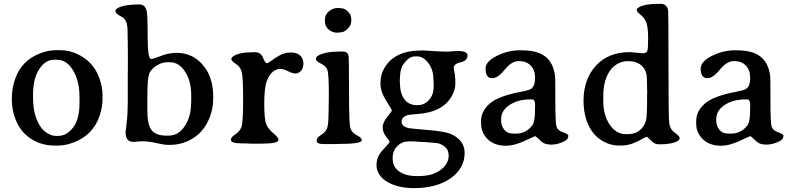

<svg xmlns="http://www.w3.org/2000/svg" viewBox="-20 -734 4058 981"><path d="M148.9 -251.5V-233.4Q148.9 -150.4 181.2 -95.7Q196.3 -69.8 219.7 -54.7Q243.2 -39.6 267.1 -39.6H276.9Q321.3 -39.6 353.8 -82.8Q386.2 -126 386.2 -205.6V-240.2Q386.2 -318.8 353.8 -373.8Q321.3 -428.7 271.5 -428.7H256.3Q211.4 -428.7 180.2 -380.4Q148.9 -332 148.9 -251.5ZM503.9 -249.5V-225.1Q503.9 -186.5 488.3 -140.6Q455.6 -44.9 357.9 -6.8Q315.4 9.8 275.9 9.8H259.8Q166.5 9.8 104 -52.7Q75.7 -81.1 58.1 -127.4Q40.5 -173.8 40.5 -226.1V-234.4Q40.5 -281.7 57.1 -330.1Q89.4 -424.3 183.6 -460.9Q226.1 -477.5 265.1 -477.5H289.6Q333 -477.5 375 -458Q454.6 -420.9 485.8 -339.8Q503.9 -292 503.9 -249.5Z M849.1 -416H835Q809.1 -416 784.4 -401.6Q759.8 -387.2 746.3 -366.2Q732.9 -345.2 732.9 -246.1V-168.5Q732.9 -96.2 754.9 -68.6Q776.9 -41 830.6 -41H840.8Q892.6 -41 924.3 -90.1Q956.1 -139.2 956.1 -201.7L957 -212.9V-247.6Q957 -319.3 925.8 -367.7Q894.5 -416 849.1 -416ZM621.6 -58.1Q621.6 -63.5 627.2 -107.4Q632.8 -151.4 632.8 -213.9V-354.5L633.3 -378.4V-476.1L632.8 -500V-523.9L632.3 -535.6Q631.8 -547.9 631.8 -576.2Q631.8 -634.3 600.8 -648.9Q569.8 -663.6 569.8 -677.2Q569.8 -687.5 584 -694.3Q619.1 -711.4 691.9 -711.4Q721.2 -711.4 729.5 -678.2Q734.4 -659.2 734.4 -545.9Q734.4 -432.6 752.4 -432.6Q763.7 -432.6 802.2 -448.2Q840.8 -463.9 882.8 -463.9Q963.4 -463.9 1016.4 -402.3Q1069.3 -340.8 1069.3 -241.7V-229Q1069.3 -181.2 1052.2 -136.2Q1018.6 -48.3 938.5 -12.7Q895.5 6.3 850.1 6.3H838.4Q819.3 6.3 780.3 -2.9Q741.2 -12.2 702.6 -12.2L662.6 -8.8Q621.6 -8.8 621.6 -58.1Z M1402.8 -19Q1402.8 0 1314.5 0H1262.7L1242.2 -1L1211.4 -1.5Q1159.7 -1.5 1159.7 -20Q1159.7 -33.2 1182.9 -48.1Q1206.1 -63 1214.1 -86.7Q1222.2 -110.4 1222.2 -226.6Q1222.2 -342.8 1214.6 -367.7Q1207 -392.6 1190.9 -403.3Q1162.1 -422.4 1162.1 -431.2Q1162.1 -439.9 1172.4 -446.8Q1202.6 -467.3 1274.9 -467.3H1284.2Q1312 -467.3 1323.7 -439.2Q1335.4 -411.1 1342.8 -411.1Q1350.1 -411.1 1367.9 -424.8Q1385.7 -438.5 1410.9 -452.1Q1436 -465.8 1466.8 -465.8Q1497.6 -465.8 1513.9 -450Q1530.3 -434.1 1530.3 -409.2Q1529.8 -383.8 1517.1 -371.1Q1504.4 -358.4 1489.7 -358.4Q1475.1 -358.4 1451.2 -370.4Q1427.2 -382.3 1411.1 -382.3Q1395 -382.3 1376 -368.9Q1356.9 -355.5 1343.5 -321Q1330.1 -286.6 1330.1 -203.4Q1330.1 -120.1 1341.8 -95.9Q1353.5 -71.8 1378.2 -51.8Q1402.8 -31.7 1402.8 -19Z M1774.9 -627Q1774.9 -605.5 1756.6 -587.2Q1738.3 -568.8 1720.2 -568.8Q1716.3 -567.9 1713.9 -567.9L1703.1 -566.9Q1678.7 -566.9 1659.4 -583Q1640.1 -599.1 1640.1 -624.5V-633.3Q1640.1 -658.7 1660.4 -676Q1680.7 -693.4 1707 -693.4H1709.5L1726.1 -691.4Q1741.2 -691.4 1757.6 -675Q1773.9 -658.7 1773.9 -642.1L1774.9 -637.7ZM1604.5 -449.2Q1640.1 -470.7 1717.3 -470.7H1731.4Q1757.8 -470.7 1761.2 -446.3Q1763.2 -433.1 1763.2 -268.8Q1763.2 -104.5 1770 -80.3Q1776.9 -56.2 1802.7 -43.2Q1828.6 -30.3 1828.6 -17.1Q1828.6 1.5 1707.5 1.5L1692.9 2H1633.3Q1597.7 2 1597.7 -15.6Q1597.7 -30.3 1619.4 -43.9Q1641.1 -57.6 1649.4 -74.2Q1658.7 -92.3 1658.7 -158.7L1659.2 -174.3V-189.5L1659.7 -212.4V-227.5L1660.2 -242.7Q1660.2 -358.4 1652.6 -377.7Q1645 -397 1619.6 -409.2Q1594.2 -421.4 1594.2 -432.1Q1594.2 -442.9 1604.5 -449.2Z M2111.8 -445.8H2099.1Q2073.2 -445.8 2048.8 -416Q2024.4 -386.2 2024.4 -346.7L2023.4 -338.9L2022.9 -326.7V-314L2023.4 -310.1Q2023.4 -259.3 2045.4 -228Q2067.4 -196.8 2110.8 -196.8H2114.3Q2147.9 -196.8 2171.9 -223.1Q2195.8 -249.5 2195.8 -293V-312Q2194.3 -323.7 2194.3 -331.1Q2194.3 -377.4 2168.7 -411.6Q2143.1 -445.8 2111.8 -445.8ZM2068.4 -11.7Q2034.2 -11.7 2010.3 12.2Q1986.3 36.1 1986.3 72.3V76.2Q1986.3 117.7 2019 141.6Q2051.8 165.5 2108.4 165.5H2121.1Q2189.5 165.5 2231 134.3Q2272.5 103 2272.5 61L2272 57.1Q2272 29.3 2249 12.5Q2226.1 -4.4 2194.8 -4.4Q2175.3 -6.8 2166.5 -6.8L2149.9 -8.3H2141.6L2112.3 -10.3L2092.3 -11.7ZM2368.7 -451.2Q2368.7 -423.3 2333.5 -415.8Q2298.3 -408.2 2298.3 -386.7L2299.8 -376.5L2301.8 -364.7L2304.2 -352.1Q2306.6 -335.9 2306.6 -306.6Q2306.6 -277.3 2290 -246.1Q2243.7 -159.7 2111.3 -151.4Q2068.8 -148.4 2057.1 -144Q2031.7 -134.3 2031.7 -111.3Q2031.7 -88.4 2069.3 -79.1Q2074.7 -77.6 2166.5 -69.8Q2258.3 -62.5 2289.1 -46.9Q2354 -14.6 2354 46.4Q2354 126.5 2282.5 176.8Q2210.9 227.1 2095.2 227.1Q2013.7 227.1 1959.5 195.8Q1934.6 181.6 1919.2 158.9Q1903.8 136.2 1903.8 111.8Q1903.8 68.4 1929.7 39.6Q1971.2 -6.3 1971.2 -9.3Q1971.2 -12.2 1953.1 -35.2Q1935.1 -58.1 1935.1 -83Q1935.1 -107.9 1958.7 -137Q1982.4 -166 1982.4 -169.4Q1982.4 -172.9 1953.1 -219.5Q1923.8 -266.1 1923.8 -308.1Q1923.8 -350.1 1941.9 -382.8Q1993.2 -476.1 2132.8 -476.1H2147L2214.8 -471.7L2239.7 -470.7Q2252.4 -470.2 2265.6 -470.2L2317.4 -473.6Q2368.7 -473.6 2368.7 -451.2Z M2698.2 -226.1H2689.9Q2626 -226.1 2583.3 -197.5Q2540.5 -168.9 2540.5 -126.5V-116.7Q2540.5 -91.8 2555.9 -72Q2571.3 -52.2 2595.7 -52.2L2601.6 -51.3H2616.2Q2667 -51.3 2699.2 -92.8Q2713.4 -110.8 2713.4 -167Q2713.4 -171.4 2713.4 -175.8L2713.9 -187.5V-199.2Q2713.9 -226.1 2698.2 -226.1ZM2460.9 -383.8Q2460.9 -419.9 2518.3 -448.5Q2575.7 -477.1 2637.2 -477.1Q2639.2 -477.1 2641.1 -477.1Q2699.7 -477.1 2734.9 -462.9Q2806.2 -434.6 2816.4 -342.8Q2817.4 -333.5 2817.4 -220Q2817.4 -106.4 2823.5 -86.9Q2829.6 -67.4 2856.7 -58.1Q2883.8 -48.8 2883.8 -40.5Q2883.8 -22.9 2866.2 -13.7Q2831.1 4.9 2797.1 4.9Q2763.2 4.9 2746.6 -10.7Q2716.8 -38.6 2714.8 -38.6Q2712.9 -38.6 2659.7 -13.9Q2606.4 10.7 2566.4 10.7Q2506.3 10.7 2472.2 -22.5Q2438 -55.7 2438 -103V-115.2Q2438 -166 2481.9 -204.6Q2525.9 -243.2 2640.1 -264.6Q2681.6 -272.5 2692.4 -279.3Q2713.9 -293 2713.9 -335Q2713.9 -377 2691.4 -399.4Q2668.9 -421.9 2631.3 -421.9Q2593.8 -421.9 2558.8 -378.2Q2523.9 -334.5 2495.1 -334.5Q2460.9 -334.5 2460.9 -383.8Z M3284.7 -334.5Q3284.7 -374 3259.3 -397.7Q3233.9 -421.4 3191.9 -421.4H3182.6Q3160.6 -421.4 3135.7 -408.2Q3110.8 -395 3094.7 -370.1Q3062.5 -320.3 3062.5 -246.6V-217.8Q3062.5 -144.5 3095.5 -96.7Q3128.4 -48.8 3175.8 -48.8H3189.9Q3231.4 -48.8 3257.8 -77.1Q3284.2 -105.5 3284.2 -149.4L3285.2 -159.7V-169.9L3286.1 -195.3Q3286.1 -218.8 3286.1 -242.2L3286.6 -257.8V-272.9L3286.1 -278.3V-304.2L3285.6 -309.1V-319.3Q3284.7 -329.1 3284.7 -334.5ZM3244.6 -696.8Q3274.9 -714.4 3343.3 -714.4H3355Q3389.2 -714.4 3394 -677.7Q3395.5 -666.5 3395.5 -398.7Q3395.5 -130.9 3399.4 -104.7Q3403.3 -78.6 3418 -64Q3420.9 -61 3436.8 -49.1Q3452.6 -37.1 3452.6 -28.1Q3452.6 -19 3439 -11.7Q3411.1 3.4 3348.1 3.4Q3326.2 3.4 3313 -9.8Q3287.1 -35.6 3284.9 -35.6Q3282.7 -35.6 3262.7 -24.4Q3242.7 -13.2 3214.6 -1.7Q3186.5 9.8 3145 9.8Q3103.5 9.8 3068.4 -8.3Q3003.4 -41.5 2977.1 -118.2Q2961.4 -164.1 2961.4 -218.8Q2961.4 -329.1 3024.7 -398.4Q3087.9 -467.8 3199.2 -467.8L3263.2 -461.9Q3282.7 -461.9 3287.1 -472.7Q3291.5 -483.4 3291.5 -537.1Q3291.5 -590.8 3283.2 -616Q3274.9 -641.1 3254.2 -657.5Q3233.4 -673.8 3233.4 -682.1Q3233.4 -690.4 3244.6 -696.8Z M3797.4 -226.1H3789.1Q3725.1 -226.1 3682.4 -197.5Q3639.6 -168.9 3639.6 -126.5V-116.7Q3639.6 -91.8 3655 -72Q3670.4 -52.2 3694.8 -52.2L3700.7 -51.3H3715.3Q3766.1 -51.3 3798.3 -92.8Q3812.5 -110.8 3812.5 -167Q3812.5 -171.4 3812.5 -175.8L3813 -187.5V-199.2Q3813 -226.1 3797.4 -226.1ZM3560.1 -383.8Q3560.1 -419.9 3617.4 -448.5Q3674.8 -477.1 3736.3 -477.1Q3738.3 -477.1 3740.2 -477.1Q3798.8 -477.1 3834 -462.9Q3905.3 -434.6 3915.5 -342.8Q3916.5 -333.5 3916.5 -220Q3916.5 -106.4 3922.6 -86.9Q3928.7 -67.4 3955.8 -58.1Q3982.9 -48.8 3982.9 -40.5Q3982.9 -22.9 3965.3 -13.7Q3930.2 4.9 3896.2 4.9Q3862.3 4.9 3845.7 -10.7Q3815.9 -38.6 3814 -38.6Q3812 -38.6 3758.8 -13.9Q3705.6 10.7 3665.5 10.7Q3605.5 10.7 3571.3 -22.5Q3537.1 -55.7 3537.1 -103V-115.2Q3537.1 -166 3581.1 -204.6Q3625 -243.2 3739.3 -264.6Q3780.8 -272.5 3791.5 -279.3Q3813 -293 3813 -335Q3813 -377 3790.5 -399.4Q3768.1 -421.9 3730.5 -421.9Q3692.9 -421.9 3658 -378.2Q3623 -334.5 3594.2 -334.5Q3560.1 -334.5 3560.1 -383.8Z"/></svg>

Font: Averia Serif Libre
Style: Regular
Weight: 400
Version: Version 1.002